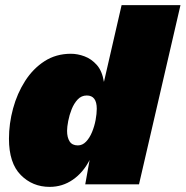

<svg xmlns="http://www.w3.org/2000/svg" viewBox="-20 -720 725 750"><path d="M174 10Q107 10 61 -36.5Q15 -83 15 -178Q15 -237 31 -296Q47 -355 78 -403.5Q109 -452 154 -481Q199 -510 257 -510Q283 -510 310 -500Q337 -490 358 -466.5Q379 -443 386 -400L455 -700H685L523 0H313L330 -95Q305 -46 264.5 -18Q224 10 174 10ZM284 -152Q302 -152 316 -166.5Q330 -181 339.5 -204Q349 -227 353.5 -251.5Q358 -276 358 -295Q358 -347 319 -347Q298 -347 283.5 -331.5Q269 -316 260 -293.5Q251 -271 246.5 -247.5Q242 -224 242 -209Q242 -183 252 -167.5Q262 -152 284 -152Z"/></svg>

Font: Work Sans Black
Style: Italic
Weight: 900
Italic angle: -13°
Designer: Wei Huang
Foundry: Wei Huang
Version: Version 2.009; ttfautohint (v1.8.3)